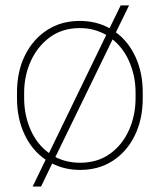

<svg xmlns="http://www.w3.org/2000/svg" viewBox="-20 -615 587 706"><path d="M42.5 -253.9V-274.4Q42.5 -352.1 71.8 -411.4Q101.1 -470.7 153.1 -504.4Q205.1 -538.1 273.4 -538.1Q334 -538.1 382.8 -511.2L423.8 -595.2H454.6L406.2 -496.1Q452.6 -461.9 478.8 -404.5Q504.9 -347.2 504.9 -274.4V-253.9Q504.9 -176.8 475.8 -117.2Q446.8 -57.6 395 -23.9Q343.3 9.8 274.4 9.8Q218.3 9.8 171.9 -13.7L130.9 70.8H100.1L147.9 -27.8Q98.6 -61 70.6 -119.9Q42.5 -178.7 42.5 -253.9ZM68.8 -274.4V-253.9Q68.8 -191.9 92.3 -138.2Q115.7 -84.5 160.2 -52.2L370.6 -486.3Q350.1 -498.5 325.7 -505.1Q301.3 -511.7 273.4 -511.7Q209 -511.7 163.3 -478Q117.7 -444.3 93.3 -390.4Q68.8 -336.4 68.8 -274.4ZM478.5 -274.4Q478.5 -333 456.8 -385Q435.1 -437 394 -470.2L183.6 -37.6Q224.6 -16.6 274.4 -16.6Q338.9 -16.6 384.5 -49.6Q430.2 -82.5 454.3 -136.7Q478.5 -190.9 478.5 -253.9Z"/></svg>

Font: Vazirmatn RD Thin
Style: Regular
Weight: 100
Designer: Saber Rastikerdar
Foundry: Saber Rastikerdar
Version: Version 32.102